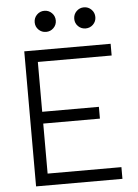

<svg xmlns="http://www.w3.org/2000/svg" viewBox="-59 -937 705 982"><g transform="rotate(-5 293.0 -445.5)"><path d="M85.9 0V-693.4H529.3V-633.3H150.4V-377.4H441.4V-316.9H150.4V-60.1H529.3V0ZM206.1 -782.7Q183.6 -782.7 167.7 -798.3Q151.9 -814 151.9 -836.4Q151.9 -859.4 167.7 -875.2Q183.6 -891.1 206.1 -891.1Q228.5 -891.1 244.4 -875.2Q260.3 -859.4 260.3 -836.4Q260.3 -814 244.4 -798.3Q228.5 -782.7 206.1 -782.7ZM409.2 -782.7Q386.7 -782.7 370.8 -798.3Q355 -814 355 -836.4Q355 -859.4 370.8 -875.2Q386.7 -891.1 409.2 -891.1Q431.6 -891.1 447.5 -875.2Q463.4 -859.4 463.4 -836.4Q463.4 -814 447.5 -798.3Q431.6 -782.7 409.2 -782.7Z"/></g></svg>

Font: CaskaydiaCove NFP Light
Style: Regular
Weight: 300
Designer: Aaron Bell
Foundry: Saja Typeworks
Version: Version 2111.001; VTT 6.35;Nerd Fonts 3.1.1